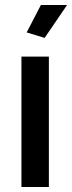

<svg xmlns="http://www.w3.org/2000/svg" viewBox="-20 -750 289 770"><path d="M66 0V-523H176V0ZM159 -598 87 -620 144 -730H249Z"/></svg>

Font: Raleway SemiBold
Style: Regular
Weight: 600
Designer: Matt McInerney, Pablo Impallari, Rodrigo Fuenzalida
Foundry: Matt McInerney, Pablo Impallari, Rodrigo Fuenzalida
Version: Version 4.026